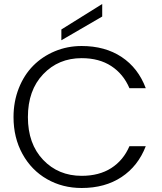

<svg xmlns="http://www.w3.org/2000/svg" viewBox="-20 -938 811 964"><path d="M47.9 -350.1Q47.9 -427.7 74.2 -494.6Q100.6 -561.5 146.5 -607.9Q192.4 -654.3 255.4 -680.7Q318.4 -707 390.1 -707Q507.3 -707 590.6 -651.9Q673.8 -596.7 711.9 -495.1H629.9Q599.6 -566.4 538.8 -606.2Q478 -646 390.1 -646Q273.4 -646 196.8 -565.4Q120.1 -484.9 120.1 -350.1Q120.1 -215.8 196.5 -135.5Q272.9 -55.2 390.1 -55.2Q478 -55.2 538.8 -94.2Q599.6 -133.3 629.9 -204.1H711.9Q673.3 -104 590.3 -49.1Q507.3 5.9 390.1 5.9Q293.5 5.9 215.6 -38.8Q137.7 -83.5 92.8 -165Q47.9 -246.6 47.9 -350.1ZM288.1 -735.8V-790L493.2 -918V-855Z"/></svg>

Font: PoppinsZ Light
Style: Regular
Weight: 300
Designer: Ninad Kale (Devanagari), Jonny Pinhorn (Latin)
Foundry: Indian Type Foundry
Version: Version 3.002;FEAKit 1.0